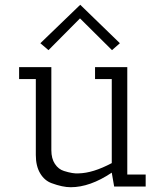

<svg xmlns="http://www.w3.org/2000/svg" viewBox="-20 -781 689 804"><path d="M448 -58Q357 3 276 3Q242 3 196 -14Q166 -25 148 -55.5Q130 -86 130 -132V-450H60V-500H195V-152Q195 -117 210 -94.5Q225 -72 248 -65Q286 -53 309 -55Q369 -56 448 -98V-450H378V-500H513V-50H590V0H458ZM149 -600 316 -761Q474 -607 482 -600L449 -571L315 -704L183 -571Z"/></svg>

Font: Antic Slab
Style: Regular
Weight: 400
Designer: Santiago Orozco
Foundry: Santiago Orozco
Version: Version 001.002